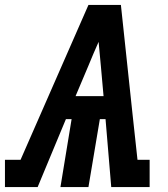

<svg xmlns="http://www.w3.org/2000/svg" viewBox="-57 -755 677 775"><path d="M-37 0V-110H26L300 -735H431L478 -294L498 -110H547V0H392L369 -274H346L300 0H187L232 -274H209L95 0ZM248 -367H361L350 -490Q348 -514 345.5 -538Q343 -562 341 -586Q330 -562 320 -538Q310 -514 300 -490Z"/></svg>

Font: Iosevka Slab XBdEx
Style: Italic
Weight: 800
Width: 7
Italic angle: -9°
Monospace: yes
Designer: Belleve Invis
Foundry: Belleve Invis
Version: Version 11.1.1; ttfautohint (v1.8.3)